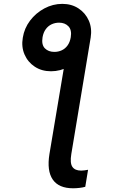

<svg xmlns="http://www.w3.org/2000/svg" viewBox="-20 -781 593 1007"><path d="M333 -531.7 455.6 -584 354 26.9Q346.2 74.2 359.6 94Q373 113.8 405.8 113.8Q413.1 113.8 422.9 112.5Q432.6 111.3 441.9 109.4L427.2 198.7Q413.6 202.6 396 204.6Q378.4 206.5 363.3 206.5Q288.1 206.5 256.6 160.6Q225.1 114.7 239.3 26.9ZM99.6 -583.5Q107.4 -632.8 137.7 -672.9Q168 -712.9 212.6 -736.8Q257.3 -760.7 306.6 -760.7Q355.5 -760.7 391.8 -736.8Q428.2 -712.9 445.8 -672.9Q463.4 -632.8 455.6 -583.5Q447.8 -536.1 416.7 -495.8Q385.7 -455.6 341.1 -431.4Q296.4 -407.2 247.6 -407.2Q198.7 -407.2 162.4 -431.2Q126 -455.1 108.6 -495.4Q91.3 -535.6 99.6 -583.5ZM265.1 -508.8Q285.6 -508.8 303.7 -517.1Q321.8 -525.4 334.2 -542.5Q346.7 -559.6 351.1 -585.4Q357.4 -623.5 339.1 -642.8Q320.8 -662.1 290 -662.1Q269 -662.1 250.7 -653.6Q232.4 -645 220 -627.9Q207.5 -610.8 203.1 -585.4Q196.8 -546.4 215.3 -527.6Q233.9 -508.8 265.1 -508.8Z"/></svg>

Font: Inter 28pt Medium
Style: Italic
Weight: 500
Italic angle: -9.3988°
Designer: Rasmus Andersson
Foundry: rsms
Version: Version 4.001;git-66647c0bb